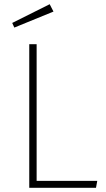

<svg xmlns="http://www.w3.org/2000/svg" viewBox="-20 -892 502 912"><path d="M216 -872 234 -837 48 -761 38 -783ZM154 -682V-33H442L436 0H119V-682Z"/></svg>

Font: Fira Sans UltraLight
Style: Regular
Weight: 200
Designer: Carrois Corporate & Edenspiekermann AG
Foundry: Carrois Corporate GbR & Edenspiekermann AG
Version: Version 4.106;PS 004.106;hotconv 1.0.70;makeotf.lib2.5.58329